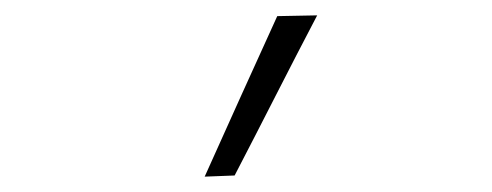

<svg xmlns="http://www.w3.org/2000/svg" viewBox="-20 -813 640 250"><path d="M246.5 -583Q270.5 -636 294 -688.5Q317.5 -740.5 341 -792L393 -793Q365.5 -740.5 339 -688.5Q312.5 -636.5 285.5 -584.5Z"/></svg>

Font: Heraclito ExtraLight
Style: Regular
Weight: 200
Designer: Kostas Bartsokas (font) & Cristiano Sobral (main changes)
Foundry: Kostas Bartsokas (font) & Cristiano Sobral (main changes)
Version: Version 1.00;July 8, 2020;FontCreator 13.0.0.2655 64-bit